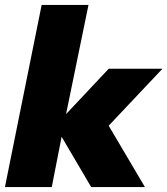

<svg xmlns="http://www.w3.org/2000/svg" viewBox="-30 -759 679 779"><path d="M139 -739H329L238 -296L411 -480H629L411 -249L558 0H340L220 -204L180 0H-10Z"/></svg>

Font: Readiness ExtraBold
Style: Italic
Weight: 800
Italic angle: -12°
Designer: Katatrad Team
Foundry: CadsonDemak
Version: Version 1.00;January 16, 2020;FontCreator 12.0.0.2550 64-bit